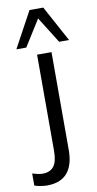

<svg xmlns="http://www.w3.org/2000/svg" viewBox="-161 -797 539 1062"><g transform="rotate(-10 108.5 -266.5)"><path d="M13.7 219.9Q-0.5 219.9 -21.4 216.6Q-42.3 213.3 -56.2 207.9V140.2Q-44.2 144.2 -28.2 147.7Q-12.1 151.3 1.4 151.3Q43.2 151.3 64 124.5Q84.7 97.7 84.7 38.3V-502.3H165.7V46.4Q165.7 131.9 128 175.9Q90.3 219.9 13.7 219.9ZM-23 -551.3 86.4 -752.8H163.6L273 -551.3H217.3L125 -698.7L32.6 -551.3Z"/></g></svg>

Font: Mulish ExtraLight
Style: Regular
Weight: 200
Designer: Vernon Adams
Foundry: Vernon Adams
Version: Version 3.603